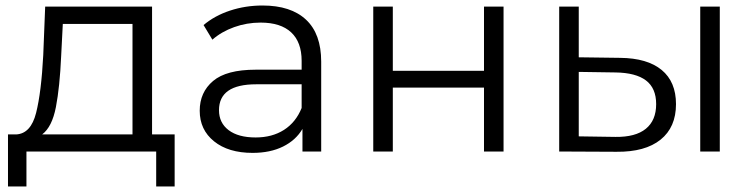

<svg xmlns="http://www.w3.org/2000/svg" viewBox="-20 -550 2734 697"><path d="M614 -62V127H547V0H76V127H9V-62H39Q92 -65 111 -140Q130 -215 137 -350L144 -526H532V-62ZM133 -62H461V-463H208L202 -346Q197 -234 183 -161.5Q169 -89 133 -62Z M1146 -326V0H1078V-82Q1054 -41 1007.5 -18Q961 5 897 5Q809 5 757 -37Q705 -79 705 -148Q705 -215 753.5 -256Q802 -297 908 -297H1075V-329Q1075 -397 1037 -432.5Q999 -468 926 -468Q876 -468 830 -451.5Q784 -435 751 -406L719 -459Q759 -493 815 -511.5Q871 -530 933 -530Q1036 -530 1091 -478.5Q1146 -427 1146 -326ZM1075 -158V-244H910Q775 -244 775 -150Q775 -104 810 -77.5Q845 -51 908 -51Q968 -51 1011 -78.5Q1054 -106 1075 -158Z M1335 -526H1406V-293H1737V-526H1808V0H1737V-232H1406V0H1335Z M2434 -172Q2434 -88 2378 -43Q2322 2 2218 1L2010 0V-526H2081V-342L2231 -340Q2330 -339 2382 -296Q2434 -253 2434 -172ZM2522 -526H2593V0H2522ZM2362 -172Q2362 -230 2325 -258Q2288 -286 2214 -287L2081 -289V-55L2214 -53Q2287 -52 2324.5 -82.5Q2362 -113 2362 -172Z"/></svg>

Font: Montserrat-Regular
Style: Regular
Weight: 400
Version: Version 7.200